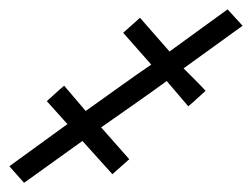

<svg xmlns="http://www.w3.org/2000/svg" viewBox="-65 -206 538 410"><path d="M-45 149 79 59 35 10Q70 -22 72 -23L118 31Q142 14 188 -19Q234 -52 258 -68L198 -136L234 -168L297 -96Q337 -125 377.5 -154.5Q418 -184 421 -186L453 -151L327 -60L350 -37Q369 -18 374 -12Q339 20 337 21L291 -33Q268 -16 221 17Q174 50 151 66L211 134L175 166L111 95L-13 184H-14Z"/></svg>

Font: Coval
Style: ExtraLight Italic
Weight: 200
Foundry: Context Ltd
Version: Version 001.000